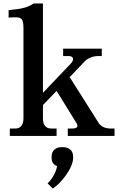

<svg xmlns="http://www.w3.org/2000/svg" viewBox="-20 -788 699 1113"><path d="M229 -101V-179L308 -261L423 -75C436 -55 427 -43 399 -43H373V0H644V-43H620C590 -43 565 -55 552 -75L384 -341L470 -431C490 -452 519 -463 549 -463H570V-506H346V-463H379C405 -463 413 -443 390 -419L229 -250V-768H175C142 -746 113 -737 30 -729V-686C106 -692 116 -687 116 -620V-101C116 -64 99 -43 69 -43H37V0H308V-43H276C246 -43 229 -64 229 -101ZM256 275 286 305C332 276 404 188 404 126V120C404 84 379 65 344 65H338C304 65 279 84 279 120V126C279 152 291 168 311 175C305 211 283 248 256 275Z"/></svg>

Font: LT Superior Serif Semibold
Style: Regular
Weight: 600
Designer: Daniel Lyons
Foundry: LyonsType
Version: Version 2.120;FEAKit 1.0